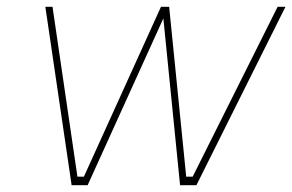

<svg xmlns="http://www.w3.org/2000/svg" viewBox="-20 -543 857 563"><path d="M556 0H508L459 -489L237 0H190L113 -523H134L207 -25H226L452 -523H476L526 -25H545L794 -523H817Z"/></svg>

Font: Tomorrow Thin
Style: Italic
Weight: 250
Italic angle: -10°
Designer: Tony de Marco, Monica Rizzolli
Foundry: Just in Type
Version: Version 2.002